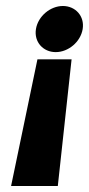

<svg xmlns="http://www.w3.org/2000/svg" viewBox="-20 -621 297 641"><path d="M17 0H173L219 -423H105ZM100 -524C93 -481 124 -447 166 -447C208 -447 249 -481 256 -524C263 -567 232 -601 190 -601C148 -601 107 -567 100 -524Z"/></svg>

Font: Charger Sport
Style: UltNrwObl
Weight: 1000
Designer: Jasper
Foundry: Cannot Into Space Fonts
Version: Version 1.1